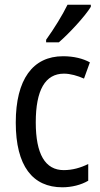

<svg xmlns="http://www.w3.org/2000/svg" viewBox="-20 -786 427 816"><path d="M366 -757V-766H267C245 -721 211 -666 176 -617V-606H230C272 -642 341 -716 366 -757ZM245 10C284 10 325 0 355 -18V-89C323 -73 288 -63 251 -63C172 -63 132 -131 132 -266C132 -403 172 -473 252 -473C279 -473 310 -464 337 -452L362 -521C333 -537 294 -547 248 -547C119 -547 47 -448 47 -265C47 -80 119 10 245 10Z"/></svg>

Font: Noto Sans Lao UI Cond
Style: Regular
Weight: 400
Width: 3
Designer: Monotype Design Team
Foundry: Monotype Imaging Inc.
Version: Version 2.000